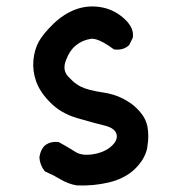

<svg xmlns="http://www.w3.org/2000/svg" viewBox="-20 -558 540 592"><path d="M217.3 13.7Q189.9 9.3 166 -5.4Q144 -18.6 121.1 -28.3L118.7 -29.3L117.2 -31.2Q110.4 -40 106.4 -50Q102.5 -60.1 101.6 -71.3V-72.3V-73.2Q104 -92.8 115.7 -106.9L116.2 -107.4L116.7 -107.9Q133.3 -122.6 159.2 -120.1H161.1L162.6 -119.1Q188.5 -105 212.4 -89.8Q232.4 -76.7 267.6 -82.5Q303.2 -88.4 324.2 -107.9Q343.8 -125.5 339.4 -144Q334.5 -162.6 304.2 -170.4Q268.1 -179.2 218.3 -193.8Q192.9 -201.2 171.9 -213.4Q150.9 -225.6 134.8 -242.2Q124 -252.9 115.7 -263.7Q107.4 -274.4 101.3 -285.4Q95.2 -296.4 91.3 -307.1Q80.1 -339.8 83 -372.1Q85.9 -404.3 99.6 -429.7Q113.3 -454.1 144.5 -484.4Q176.3 -515.1 212.9 -528.8Q250 -542.5 289.6 -536.1Q329.6 -529.8 360.8 -502.4Q394 -473.6 389.6 -442.9L389.2 -441.4L388.7 -439.9L378.9 -420.4L377.9 -418.5L376.5 -417.5Q359.9 -402.8 334 -405.3L331.5 -405.8L329.1 -407.2Q313.5 -418.9 299.6 -426.5Q285.6 -434.1 275.9 -436.8Q266.1 -439.5 258.8 -438Q233.4 -434.1 213.6 -417.7Q193.8 -401.4 182.6 -370.1Q172.4 -341.8 189.5 -322.8Q192.9 -319.3 196.3 -315.9Q199.7 -312.5 202.9 -309.3Q206.1 -306.2 209.5 -303.5Q212.9 -300.8 216.3 -298.6Q219.7 -296.4 223.1 -294.2Q226.6 -292 230 -290.5Q251 -279.8 299.8 -272.5Q313 -270.5 325.2 -267.1Q337.4 -263.7 348.6 -258.8Q359.9 -253.9 370.1 -247.8Q380.4 -241.7 390.1 -234.4Q395 -230 399.9 -225.6Q404.8 -221.2 408.7 -216.6Q412.6 -211.9 416.3 -207.3Q419.9 -202.6 422.9 -198Q425.8 -193.4 428 -188.2Q430.2 -183.1 431.9 -178Q433.6 -172.9 434.6 -168Q436.5 -156.2 437 -145Q437.5 -133.8 436.5 -122.6Q435.5 -111.3 433.6 -100.1Q425.8 -65.4 394.5 -35.6Q363.3 -6.8 315.9 4.4Q269.5 15.6 218.3 13.7H217.8Z"/></svg>

Font: NaikaiFont
Style: Bold
Weight: 700
Version: Version 1.89